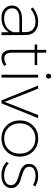

<svg xmlns="http://www.w3.org/2000/svg" viewBox="972 -1720 748 2733"><g transform="rotate(90 1346.5 -353.0)"><path d="M480 0H439L438 -103Q374 1 230 1Q153 1 105.5 -42Q58 -85 58 -152Q58 -217 110 -254.5Q162 -292 252 -292H437V-343Q436 -410 397 -447Q358 -484 281 -484Q195 -484 106 -416L86 -448Q188 -522 287 -522Q378 -522 427.5 -475Q477 -428 478 -346ZM236 -37Q391 -37 438 -170V-255H256Q98 -255 98 -153Q98 -101 135.5 -69Q173 -37 236 -37Z M900 -70 916 -36Q863 1 807 1Q751 2 720 -35Q689 -72 689 -144V-472H613V-508H689V-637H729V-508H906V-472H729V-149Q729 -94 750 -66.5Q771 -39 812 -40Q857 -40 900 -70Z M1099 -671Q1099 -655 1088.5 -644.5Q1078 -634 1064 -634Q1050 -634 1039.5 -644.5Q1029 -655 1029 -671Q1029 -686 1039.5 -696.5Q1050 -707 1064 -707Q1078 -707 1088.5 -696.5Q1099 -686 1099 -671ZM1084 -521V0H1043V-521Z M1661 -521 1451 0H1408L1197 -521H1242L1430 -45L1617 -521Z M1951 -522Q2063 -522 2135.5 -448.5Q2208 -375 2208 -261Q2208 -146 2135.5 -72.5Q2063 1 1951 1Q1839 1 1766.5 -72.5Q1694 -146 1694 -261Q1694 -375 1767 -448.5Q1840 -522 1951 -522ZM1951 -482Q1857 -482 1796 -420Q1735 -358 1735 -260Q1735 -162 1796 -100Q1857 -38 1951 -38Q2046 -38 2106.5 -100Q2167 -162 2167 -260Q2167 -358 2106.5 -420Q2046 -482 1951 -482Z M2483 -522Q2565 -522 2632 -481L2614 -447Q2556 -484 2482 -484Q2424 -484 2388 -461.5Q2352 -439 2352 -394Q2352 -356 2383.5 -332.5Q2415 -309 2459.5 -296Q2504 -283 2548.5 -268.5Q2593 -254 2624.5 -222Q2656 -190 2656 -139Q2656 -70 2604 -34.5Q2552 1 2475 1Q2359 1 2284 -71L2303 -103Q2374 -37 2477 -37Q2536 -37 2575 -61Q2614 -85 2616 -132Q2617 -172 2586 -197.5Q2555 -223 2510.5 -236Q2466 -249 2420.5 -264Q2375 -279 2343.5 -310.5Q2312 -342 2312 -391Q2312 -456 2360.5 -489Q2409 -522 2483 -522Z"/></g></svg>

Font: Montserrat Ultra Light
Style: Regular
Weight: 200
Designer: Julieta Ulanovsky
Foundry: Julieta Ulanovsky
Version: Version 3.100;PS 003.100;hotconv 1.0.88;makeotf.lib2.5.64775